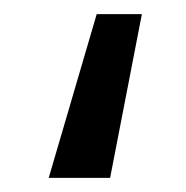

<svg xmlns="http://www.w3.org/2000/svg" viewBox="-20 -252 263 272"><path d="M181 -232 136 0H49L117 -232Z"/></svg>

Font: Cairo Play
Style: Regular
Weight: 400
Designer: Mohamed Gaber, Accademia di Belle Arti di Urbino
Foundry: Kief Type Foundry, Accademia di Belle Arti di Urbino
Version: Version 3.119